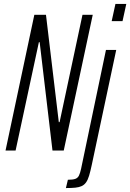

<svg xmlns="http://www.w3.org/2000/svg" viewBox="-20 -763 660 973"><path d="M8 0 154 -688H213L278 -144H282L398 -688H450L303 0H246L181 -549H177L59 0ZM546 -656 565 -743H620L601 -656ZM314 190 324 148Q349 148 361.5 143.5Q374 139 380 127Q386 115 391 92L517 -510H569L445 73Q438 106 431.5 127.5Q425 149 416 161.5Q407 174 394 180Q381 186 362 188Q343 190 314 190Z"/></svg>

Font: Saira ExtraCondensed Light
Style: Italic
Weight: 300
Width: 2
Italic angle: -12°
Designer: Hector Gatti with collaboration of the Omnibus-Type team
Foundry: Omnibus-Type
Version: Version 1.101